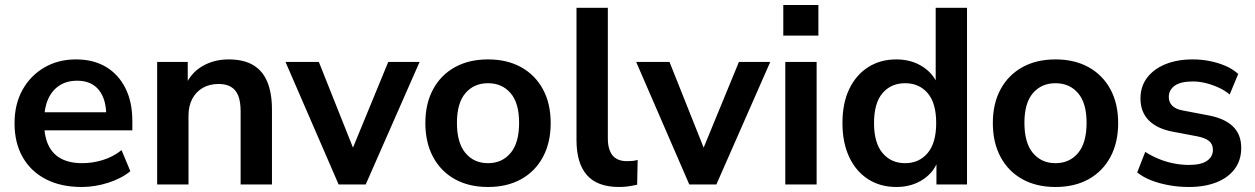

<svg xmlns="http://www.w3.org/2000/svg" viewBox="-20 -736 5007 766"><path d="M306 10Q223 10 163 -21Q103 -52 70.5 -109Q38 -166 38 -244Q38 -320 69.5 -377Q101 -434 156.5 -466.5Q212 -499 283 -499Q353 -499 403 -469Q453 -439 480.5 -384Q508 -329 508 -253V-216H139V-288H420L404 -273Q404 -341 374 -377.5Q344 -414 288 -414Q246 -414 216.5 -394.5Q187 -375 171.5 -339.5Q156 -304 156 -255V-248Q156 -193 173 -157Q190 -121 224 -103Q258 -85 308 -85Q349 -85 390 -97.5Q431 -110 465 -137L500 -53Q465 -24 412 -7Q359 10 306 10Z M607 0V-489H729V-391H718Q740 -444 786.5 -471.5Q833 -499 892 -499Q951 -499 989 -477Q1027 -455 1046 -410.5Q1065 -366 1065 -298V0H940V-292Q940 -330 930.5 -354Q921 -378 901.5 -389.5Q882 -401 852 -401Q816 -401 789 -385.5Q762 -370 747 -341.5Q732 -313 732 -275V0Z M1331 0 1119 -489H1252L1403 -110H1373L1529 -489H1654L1439 0Z M1927 10Q1851 10 1795 -21Q1739 -52 1708 -109.5Q1677 -167 1677 -245Q1677 -323 1708 -380Q1739 -437 1795 -468Q1851 -499 1927 -499Q2003 -499 2059 -468Q2115 -437 2146 -380Q2177 -323 2177 -245Q2177 -167 2146 -109.5Q2115 -52 2059 -21Q2003 10 1927 10ZM1927 -85Q1983 -85 2017 -125.5Q2051 -166 2051 -246Q2051 -325 2017 -364.5Q1983 -404 1927 -404Q1871 -404 1837 -364.5Q1803 -325 1803 -246Q1803 -166 1837 -125.5Q1871 -85 1927 -85Z M2450 10Q2363 10 2321.5 -37.5Q2280 -85 2280 -177V-705H2405V-183Q2405 -154 2413.5 -133.5Q2422 -113 2439 -103Q2456 -93 2481 -93Q2492 -93 2503 -94Q2514 -95 2524 -98L2522 1Q2504 5 2486.5 7.5Q2469 10 2450 10Z M2730 0 2518 -489H2651L2802 -110H2772L2928 -489H3053L2838 0Z M3105 -594V-716H3245V-594ZM3113 0V-489H3238V0Z M3556 10Q3492 10 3443.5 -21Q3395 -52 3368 -109.5Q3341 -167 3341 -245Q3341 -324 3368 -380.5Q3395 -437 3443.5 -468Q3492 -499 3556 -499Q3617 -499 3662.5 -469Q3708 -439 3724 -390H3713V-705H3838V0H3716V-104H3725Q3710 -52 3664 -21Q3618 10 3556 10ZM3591 -85Q3647 -85 3681 -125.5Q3715 -166 3715 -245Q3715 -325 3681 -364.5Q3647 -404 3591 -404Q3535 -404 3501 -364.5Q3467 -325 3467 -245Q3467 -166 3501 -125.5Q3535 -85 3591 -85Z M4191 10Q4115 10 4059 -21Q4003 -52 3972 -109.5Q3941 -167 3941 -245Q3941 -323 3972 -380Q4003 -437 4059 -468Q4115 -499 4191 -499Q4267 -499 4323 -468Q4379 -437 4410 -380Q4441 -323 4441 -245Q4441 -167 4410 -109.5Q4379 -52 4323 -21Q4267 10 4191 10ZM4191 -85Q4247 -85 4281 -125.5Q4315 -166 4315 -246Q4315 -325 4281 -364.5Q4247 -404 4191 -404Q4135 -404 4101 -364.5Q4067 -325 4067 -246Q4067 -166 4101 -125.5Q4135 -85 4191 -85Z M4723 10Q4682 10 4643.5 3Q4605 -4 4573 -16.5Q4541 -29 4517 -48L4549 -130Q4574 -114 4603 -102Q4632 -90 4663 -84Q4694 -78 4724 -78Q4772 -78 4795.5 -94.5Q4819 -111 4819 -138Q4819 -161 4803.5 -173.5Q4788 -186 4757 -192L4657 -211Q4595 -223 4562.5 -256.5Q4530 -290 4530 -343Q4530 -391 4556.5 -426Q4583 -461 4630 -480Q4677 -499 4738 -499Q4773 -499 4806 -492.5Q4839 -486 4868.5 -473.5Q4898 -461 4920 -441L4886 -359Q4867 -375 4842 -386.5Q4817 -398 4790.5 -404.5Q4764 -411 4739 -411Q4690 -411 4666.5 -394Q4643 -377 4643 -349Q4643 -328 4657 -314Q4671 -300 4700 -295L4800 -276Q4865 -264 4898.5 -232Q4932 -200 4932 -146Q4932 -97 4906 -62Q4880 -27 4833 -8.5Q4786 10 4723 10Z"/></svg>

Font: NunitoSans3
Style: Bold
Weight: 700
Designer: Vernon Adams
Foundry: Vernon Adams
Version: Version 3.101;gftools[0.9.27]